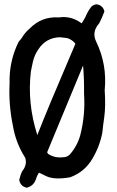

<svg xmlns="http://www.w3.org/2000/svg" viewBox="-20 -815 540 889"><path d="M403.3 -784.2Q412.6 -793.5 425.8 -794.9H426.8H428.2Q440.9 -793 450 -785.4Q459 -777.8 462.4 -765.6L463.4 -762.2L462.4 -759.3Q457.5 -745.6 451.7 -732.7Q445.8 -719.7 439.5 -707.5L439 -706.5L438 -705.6Q404.3 -666.5 424.8 -623.5Q476.6 -517.1 464.8 -397.5Q469.7 -322.3 462.9 -273.9Q456.1 -226.6 454.1 -203.1V-202.6V-202.1Q441.9 -137.2 407.2 -79.1Q372.1 -19.5 306.2 5.4H305.2L304.7 5.9Q269 12.2 241 11Q212.9 9.8 193.8 0.5Q170.9 -10.7 160.6 -15.6Q153.3 -5.4 148.9 6.8Q139.6 43.9 106.9 53.2L105 54.2L102.5 53.7Q89.4 51.3 80.6 42.2Q71.8 33.2 69.3 19V17.1L69.8 15.1Q71.8 6.8 74.5 -1.7Q77.1 -10.3 81.1 -18.6L81.5 -19.5L82 -21Q107.4 -52.2 96.7 -84.5Q52.2 -154.3 39.1 -236.3Q19.5 -332 24.4 -428.7Q21.5 -531.7 66.4 -621.6L67.4 -623L68.4 -624Q69.3 -625.5 70.8 -627Q72.3 -628.4 73.7 -630.1Q75.2 -631.8 76.7 -633.8Q78.1 -635.7 79.6 -637.9Q81.1 -640.1 82.8 -642.3Q84.5 -644.5 85.9 -647.5Q96.7 -664.6 117.2 -682.6Q172.9 -739.7 252.4 -734.4Q305.7 -742.2 350.1 -712.4L357.9 -707Q361.3 -711.9 364.3 -716.8Q367.2 -721.7 369.9 -726.3Q372.6 -731 375 -735.4Q385.3 -760.7 402.3 -783.2L402.8 -783.7ZM291 -638.7 257.3 -642.6Q193.4 -640.6 158.2 -587.4Q140.1 -561.5 132.8 -531.2Q129.9 -519 127.7 -507.3Q125.5 -495.6 123 -483.9Q105.5 -337.4 152.8 -189.5Q193.4 -295.4 329.1 -612.3Q326.7 -615.7 323.7 -618.9Q320.8 -622.1 317.4 -624.8Q314 -627.4 309.8 -630.1Q305.7 -632.8 301 -635Q296.4 -637.2 291 -638.7ZM364.7 -511.7 198.2 -109.9 202.6 -102.5Q233.4 -82.5 271.5 -86.9H272H272.5Q290.5 -86.9 303.2 -99.6Q336.9 -137.7 351.1 -187Q376 -282.2 369.1 -382.3V-382.8Q370.1 -447.8 364.7 -511.7Z"/></svg>

Font: NaikaiFont
Style: Bold
Weight: 700
Version: Version 1.89